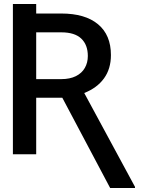

<svg xmlns="http://www.w3.org/2000/svg" viewBox="-20 -776 743 966"><path d="M162.1 -755.9V-708H288.1Q408.2 -708 473.1 -654.1Q538.1 -600.1 538.1 -499Q538.1 -429.7 503.2 -381.6Q468.3 -333.5 403.8 -308.1L659.2 164.1V169.9H534.2L293.5 -284.2H162.1V0H44.9V-755.9ZM288.1 -377.9Q331.5 -377.9 361.6 -392.8Q391.6 -407.7 406.7 -434.1Q421.9 -460.4 421.9 -494.1Q421.9 -550.3 388.9 -581.8Q356 -613.3 288.1 -613.3H162.1V-377.9Z"/></svg>

Font: Pretendard Medium
Style: Regular
Weight: 500
Designer: Base glyphs from Inter by Rasmus Andersson; Hangeul glyphs from Noto Sans CJK(Source Han Sans) by Jang Soo-young and Kan
Foundry: Kil Hyung-jin
Version: Version 1.309